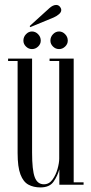

<svg xmlns="http://www.w3.org/2000/svg" viewBox="-20 -766 378 796"><path d="M147.5 11Q119 11 97.8 -0.5Q76.5 -12 64.8 -42.8Q53 -73.5 53 -131.5V-513H13.5V-523H113V-133.5Q113 -61 124 -31.5Q135 -2 162 -2Q183.5 -2 197.5 -21.2Q211.5 -40.5 218.5 -65.5Q225.5 -90.5 225.5 -108.5V-513H185.5V-523H285.5V-10H326.5V0H226V-64Q218.5 -36.5 202 -12.8Q185.5 11 147.5 11ZM225 -562.5Q210.5 -562.5 199.8 -573Q189 -583.5 189 -597.5Q189 -613 199.8 -624.2Q210.5 -635.5 225 -635.5Q239 -635.5 250 -624.2Q261 -613 261 -597.5Q261 -583.5 250 -573Q239 -562.5 225 -562.5ZM112.5 -562.5Q98.5 -562.5 87.8 -573Q77 -583.5 77 -597.5Q77 -613 87.8 -624.2Q98.5 -635.5 112.5 -635.5Q127 -635.5 138 -624.2Q149 -613 149 -597.5Q149 -583.5 138 -573Q127 -562.5 112.5 -562.5ZM105.5 -653.5 103 -658 184.5 -732Q199.5 -745.5 213 -745.5Q225 -745.5 231.5 -733.5Q234 -729 234 -724.5Q234 -715 224 -706.8Q214 -698.5 202.5 -693.5Z"/></svg>

Font: Imbue 100pt Light
Style: Regular
Weight: 300
Designer: Tyler Finck
Foundry: Etcetera Type Company
Version: Version 1.102; ttfautohint (v1.8.3)